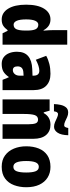

<svg xmlns="http://www.w3.org/2000/svg" viewBox="697 -1509 822 2256"><g transform="rotate(90 1108.0 -381.0)"><path d="M209 10Q129 10 82 -66Q35 -142 35 -277Q35 -413 82 -488Q129 -563 208 -563Q251 -563 282 -542.5Q313 -522 335 -482H340Q337 -515 335.5 -544.5Q334 -574 334 -595V-760H505V0H371L342 -59H334Q309 -25 281.5 -7.5Q254 10 209 10ZM270 -130Q307 -130 322.5 -161.5Q338 -193 339 -263V-290Q339 -356 323.5 -388Q308 -420 270 -420Q241 -420 224.5 -384.5Q208 -349 208 -278Q208 -202 224.5 -166Q241 -130 270 -130Z M847 -563Q936 -563 987.5 -513Q1039 -463 1039 -363V0H918L888 -73H884Q855 -30 821 -10Q787 10 730 10Q683 10 651.5 -14Q620 -38 604 -78.5Q588 -119 588 -169Q588 -258 640 -301.5Q692 -345 791 -349L869 -352V-364Q869 -432 811 -432Q759 -432 682 -391L636 -513Q679 -537 732 -550Q785 -563 847 -563ZM835 -245Q760 -242 760 -177Q760 -121 804 -121Q831 -121 850 -143Q869 -165 869 -200V-247Z M1446 -563Q1522 -563 1566.5 -511.5Q1611 -460 1611 -360V0H1440V-306Q1440 -361 1429 -389Q1418 -417 1386 -417Q1346 -417 1332.5 -378.5Q1319 -340 1319 -250V0H1148V-553H1280L1300 -484H1309Q1352 -563 1446 -563ZM1203 -604Q1204 -644 1212.5 -682.5Q1221 -721 1242 -746Q1263 -771 1302 -771Q1329 -771 1355 -759.5Q1381 -748 1405.5 -736Q1430 -724 1453 -724Q1465 -724 1472 -735Q1479 -746 1484 -772H1569Q1567 -688 1539 -646.5Q1511 -605 1470 -605Q1442 -605 1414.5 -617Q1387 -629 1362.5 -640.5Q1338 -652 1319 -652Q1311 -652 1301.5 -642.5Q1292 -633 1288 -604Z M2180 -278Q2180 -201 2155.5 -135Q2131 -69 2077.5 -29.5Q2024 10 1939 10Q1860 10 1806.5 -29Q1753 -68 1726 -133.5Q1699 -199 1699 -278Q1699 -361 1725 -425.5Q1751 -490 1805 -526.5Q1859 -563 1941 -563Q2012 -563 2066 -529.5Q2120 -496 2150 -432.5Q2180 -369 2180 -278ZM1872 -277Q1872 -203 1888 -165Q1904 -127 1940 -127Q1977 -127 1992 -165Q2007 -203 2007 -278Q2007 -352 1992 -389Q1977 -426 1940 -426Q1904 -426 1888 -389Q1872 -352 1872 -277Z"/></g></svg>

Font: Noto Sans Telugu Condensed Black
Style: Regular
Weight: 900
Width: 3
Designer: Jelle Bosma - Monotype Design Team
Foundry: Monotype Imaging Inc.
Version: Version 2.005; ttfautohint (v1.8.4.7-5d5b)